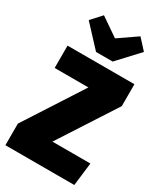

<svg xmlns="http://www.w3.org/2000/svg" viewBox="-233 -1049 972 1139"><g transform="rotate(30 252.5 -480.0)"><path d="M488 -696V-546L237 -158H497L478 0H6V-148L261 -543H30V-696ZM377 -960 441 -890 309 -748H195L63 -890L127 -960L252 -874Z"/></g></svg>

Font: Fira Sans Condensed Black
Style: Regular
Weight: 900
Width: 3
Designer: Carrois Corporate & Edenspiekermann AG
Foundry: Carrois Corporate GbR & Edenspiekermann AG
Version: Version 4.203